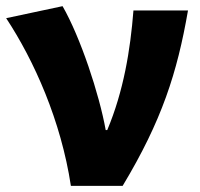

<svg xmlns="http://www.w3.org/2000/svg" viewBox="-23 -603 648 623"><path d="M207 0H375C502 -211 552 -367 587 -569H410C400 -441 378 -307 325 -181H320C299 -298 238 -482 180 -583L-3 -544C88 -406 175 -211 207 0Z"/></svg>

Font: Noto Sans JP Black
Style: Regular
Weight: 900
Designer: Ryoko NISHIZUKA 西塚涼子 (kana, bopomofo & ideographs); Paul D. Hunt (Latin, Greek & Cyrillic); Sandoll Communications 산돌커뮤니
Foundry: Adobe
Version: Version 2.002;hotconv 1.0.116;makeotfexe 2.5.65601